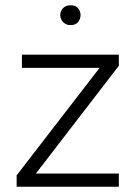

<svg xmlns="http://www.w3.org/2000/svg" viewBox="-20 -707 513 727"><path d="M43 -43 357 -450H63V-500H430V-458L116 -50H430V0H43ZM208 -650Q208 -659 212.5 -667.5Q217 -676 225.5 -681.5Q234 -687 247 -687Q267 -687 276 -675.5Q285 -664 285 -650Q285 -636 276 -624Q267 -612 247 -612Q234 -612 225.5 -618Q217 -624 212.5 -632.5Q208 -641 208 -650Z"/></svg>

Font: Moderustic Light
Style: Regular
Weight: 300
Designer: Tural Alisoy
Foundry: TAFT Foundry
Version: Version 2.120